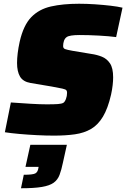

<svg xmlns="http://www.w3.org/2000/svg" viewBox="-20 -716 674 1025"><path d="M268 8Q225 8 176 5.5Q127 3 82.5 -1Q38 -5 6 -10L38 -169Q92 -165 143.5 -162Q195 -159 229 -159Q269 -159 289 -160.5Q309 -162 318 -167Q326 -172 332 -187.5Q338 -203 338 -221Q338 -230 334 -234.5Q330 -239 313 -243Q296 -247 256 -254L143 -273Q103 -280 87 -307Q71 -334 71 -380Q71 -404 74.5 -432.5Q78 -461 85 -493Q105 -581 146.5 -624Q188 -667 252 -681.5Q316 -696 402 -696Q444 -696 488 -693Q532 -690 570.5 -685.5Q609 -681 634 -675L600 -518Q563 -523 508 -526Q453 -529 405 -529Q351 -529 336 -518Q326 -511 321.5 -498Q317 -485 317 -470Q317 -458 327.5 -454Q338 -450 366 -445L468 -428Q497 -424 523.5 -413.5Q550 -403 567 -378Q584 -353 584 -303Q584 -285 581.5 -262Q579 -239 573 -211Q556 -137 529.5 -93Q503 -49 466 -27.5Q429 -6 380 1Q331 8 268 8ZM92 289 107 217Q156 217 169 209.5Q182 202 185 181L186 175H116L142 57H337L316 152Q308 191 298 217.5Q288 244 266.5 259.5Q245 275 203.5 282Q162 289 92 289Z"/></svg>

Font: Saira Black
Style: Italic
Weight: 900
Italic angle: -12°
Designer: Hector Gatti with collaboration of the Omnibus-Type team
Foundry: Omnibus-Type
Version: Version 1.100; ttfautohint (v1.8.3)